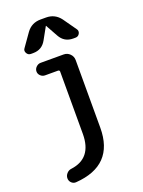

<svg xmlns="http://www.w3.org/2000/svg" viewBox="-180 -846 861 1155"><g transform="rotate(-20 250.0 -268.5)"><path d="M98.6 228.5Q82 229.5 69.8 217.8Q57.6 206.1 57.6 188.5Q57.6 171.9 69.8 158.2Q82 144.5 99.6 142.6Q235.4 125 236.3 -29.3V-429.7Q236.3 -438.5 226.6 -439.5H143.6Q127 -439.5 114.7 -451.2Q102.5 -462.9 102.5 -478.5Q102.5 -495.1 115.2 -507.3Q127.9 -519.5 143.6 -519.5H291Q314.5 -519.5 331.1 -502.9Q347.7 -486.3 347.7 -462.9V-30.3Q347.7 210.9 98.6 228.5ZM267.6 -764.6Q324.2 -764.6 358.4 -718.8L417 -635.7Q427.7 -622.1 419.4 -606Q411.1 -589.8 392.6 -589.8H377.9Q321.3 -589.8 293.9 -639.6L251 -716.8Q251 -717.8 250 -717.8Q249 -717.8 249 -716.8L206.1 -639.6Q178.7 -589.8 122.1 -589.8H107.4Q89.8 -589.8 81.1 -606Q72.3 -622.1 83 -635.7L141.6 -718.8Q174.8 -764.6 232.4 -764.6Z"/></g></svg>

Font: Rounded Mgen+ 1mn medium
Style: Regular
Weight: 500
Designer: [Source Han Sans]
Ryoko NISHIZUKA  (kana & ideographs); Paul D. Hunt (Latin, Greek & Cyrillic); Wenlong ZHANG  (bopomofo
Version: Version 1.059.20150602